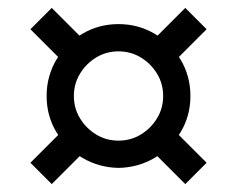

<svg xmlns="http://www.w3.org/2000/svg" viewBox="-20 -495 600 486"><path d="M280 -70Q230 -71 188.5 -95.5Q147 -120 122.5 -161Q98 -202 98 -252Q98 -302 122.5 -343.5Q147 -385 188.5 -409.5Q230 -434 280 -434Q330 -434 371.5 -409.5Q413 -385 437.5 -343.5Q462 -302 462 -252Q462 -202 437.5 -161Q413 -120 371.5 -95.5Q330 -71 280 -70ZM111 -29 57 -83 158 -184 212 -130ZM280 -139Q311 -139 336.5 -154.5Q362 -170 377.5 -195.5Q393 -221 393 -252Q393 -283 377.5 -308.5Q362 -334 336.5 -349.5Q311 -365 280 -365Q249 -365 223.5 -349.5Q198 -334 182.5 -308.5Q167 -283 167 -252Q167 -221 182.5 -195.5Q198 -170 223.5 -154.5Q249 -139 280 -139ZM158 -320 57 -421 111 -475 212 -374ZM449 -29 348 -130 402 -184 503 -83ZM402 -320 348 -374 449 -475 503 -421Z"/></svg>

Font: Cairo Play
Style: Regular
Weight: 400
Designer: Mohamed Gaber, Accademia di Belle Arti di Urbino
Foundry: Kief Type Foundry, Accademia di Belle Arti di Urbino
Version: Version 3.119